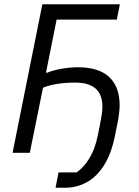

<svg xmlns="http://www.w3.org/2000/svg" viewBox="-20 -718 652 902"><path d="M241 164 255 92H340Q373 69 399.5 26.5Q426 -16 439 -80L450 -134Q455 -160 458 -180Q461 -200 461 -216Q461 -275 428.5 -302.5Q396 -330 334 -330Q289 -330 250 -324Q211 -318 182 -306L120 0H39L179 -698H543L529 -626H246L196 -376H200Q230 -388 269.5 -395Q309 -402 346 -402Q444 -402 493 -356Q542 -310 542 -224Q542 -208 539.5 -186Q537 -164 531 -134L520 -80Q503 4 469 58Q435 112 388 138Q341 164 285 164Z"/></svg>

Font: IBM Plex Sans
Style: Italic
Weight: 400
Italic angle: -11.31°
Designer: Mike Abbink, Paul van der Laan, Pieter van Rosmalen
Foundry: Bold Monday
Version: Version 3.201